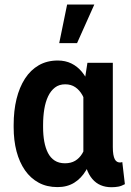

<svg xmlns="http://www.w3.org/2000/svg" viewBox="-20 -800 569 831"><path d="M39.1 -249V-259.3Q39.1 -320.8 51.5 -371.6Q64 -422.4 88.1 -459.7Q112.3 -497.1 147.9 -517.6Q183.6 -538.1 230 -538.1Q262.7 -538.1 288.8 -525.4Q314.9 -512.7 334.5 -489Q354 -465.3 367.9 -432.1Q381.8 -398.9 390.6 -358.4Q399.4 -317.9 403.8 -271V-247.1Q397.9 -190.9 385.5 -144Q373 -97.2 352.3 -62.5Q331.5 -27.8 301 -9Q270.5 9.8 229 9.8Q182.6 9.8 147.5 -9.3Q112.3 -28.3 88.1 -63Q64 -97.7 51.5 -145Q39.1 -192.4 39.1 -249ZM166.5 -259.3V-249Q166.5 -215.8 171.6 -187.5Q176.8 -159.2 187.7 -137.9Q198.7 -116.7 216.8 -105Q234.9 -93.3 261.2 -93.3Q287.1 -93.3 305.4 -104.2Q323.7 -115.2 335.7 -135Q347.7 -154.8 355 -181.6Q362.3 -208.5 366.2 -239.3V-274.4Q362.8 -308.1 355.7 -337.4Q348.6 -366.7 336.4 -388.4Q324.2 -410.2 305.9 -422.6Q287.6 -435.1 262.2 -435.1Q235.8 -435.1 217.8 -421.1Q199.7 -407.2 188.2 -383.1Q176.8 -358.9 171.6 -327.1Q166.5 -295.4 166.5 -259.3ZM358.4 -528.3H468.3V-164.1Q468.3 -144.5 470.5 -131.6Q472.7 -118.7 476.8 -110.8Q481 -103 486.8 -99.9Q492.7 -96.7 499.5 -96.7Q502.9 -96.7 505.1 -97.4Q507.3 -98.1 509.3 -98.6L520.5 -2.9Q505.4 5.4 491.9 7.8Q478.5 10.3 462.4 10.3Q436.5 10.3 415.8 1.5Q395 -7.3 379.4 -25.6Q363.8 -43.9 354 -72.3Q344.2 -100.6 340.8 -140.1V-415ZM236.3 -613.3 270.5 -780.3H388.2L313.5 -613.3Z"/></svg>

Font: Roboto SemiCondensed SemiBold
Style: Regular
Weight: 600
Width: 4
Designer: Christian Robertson
Foundry: Google
Version: Version 3.009; 2024